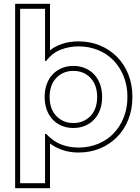

<svg xmlns="http://www.w3.org/2000/svg" viewBox="-20 -775 730 1002"><path d="M645 -269Q645 -328 625.5 -376.5Q606 -425 572 -460Q538 -495 491 -514Q444 -533 390 -533Q342 -533 297.5 -516Q253 -499 221 -457H215V-729H85V181H215V-76H221Q258 -37 299.5 -21Q341 -5 390 -5Q444 -5 491 -24Q538 -43 572 -78Q606 -113 625.5 -161.5Q645 -210 645 -269ZM671 -269Q671 -204 649.5 -150.5Q628 -97 590 -59Q552 -21 501 0Q450 21 390 21Q346 21 308 8.5Q270 -4 241 -26V207H59V-755H241V-512Q264 -532 302.5 -545.5Q341 -559 390 -559Q450 -559 501 -538Q552 -517 590 -479Q628 -441 649.5 -387.5Q671 -334 671 -269ZM513 -269Q513 -232 502 -202Q491 -172 471 -151Q451 -130 423.5 -118.5Q396 -107 363 -107Q330 -107 302.5 -118.5Q275 -130 255 -151Q235 -172 224 -202Q213 -232 213 -269Q213 -306 224 -336Q235 -366 255 -387Q275 -408 302.5 -419.5Q330 -431 363 -431Q396 -431 423.5 -419.5Q451 -408 471 -387Q491 -366 502 -336Q513 -306 513 -269ZM487 -269Q487 -332 452 -368.5Q417 -405 363 -405Q309 -405 274 -368.5Q239 -332 239 -269Q239 -206 274 -169.5Q309 -133 363 -133Q417 -133 452 -169.5Q487 -206 487 -269Z"/></svg>

Font: CMG Sans Outline
Style: Outline
Weight: 700
Designer: Julieta Ulanovsky
Foundry: Julieta Ulanovsky
Version: Version 7.200